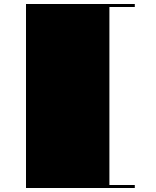

<svg xmlns="http://www.w3.org/2000/svg" viewBox="-20 -820 778 960"><path d="M654 -800V-785H527V105H654V120H110V-800Z"/></svg>

Font: Kalnia Expanded SemiBold
Style: Regular
Weight: 600
Width: 7
Designer: Frida Medrano
Foundry: Frida Medrano
Version: Version 1.105